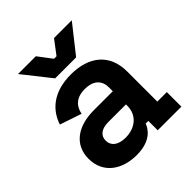

<svg xmlns="http://www.w3.org/2000/svg" viewBox="-196 -828 970 970"><g transform="rotate(-45 289.0 -343.0)"><path d="M224 14C328 14 359 -42 368 -67H387V0H556V-104H488V-319C488 -443 406 -510 276 -510C147 -510 82 -445 58 -370L174 -331C183 -376 211 -408 274 -408C338 -408 366 -374 366 -328V-300H230C118 -300 38 -247 38 -145C38 -43 118 14 224 14ZM89 -700 206 -552H356L473 -700H346L290 -626H272L216 -700ZM164 -149C164 -185 192 -206 239 -206H366V-196C366 -130 316 -88 246 -88C192 -88 164 -113 164 -149Z"/></g></svg>

Font: Meta Space
Style: Bold
Weight: 700
Designer: Meta Pool / Florian Karsten
Foundry: Meta Pool / Florian Karsten
Version: Version 2.000;Glyphs 3.1.1 (3137)